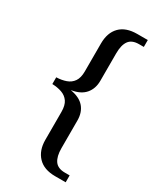

<svg xmlns="http://www.w3.org/2000/svg" viewBox="-221 -835 869 1038"><g transform="rotate(30 214.0 -316.0)"><path d="M312 128Q242 128 205 89Q168 50 168 -16V-190Q168 -231 152.5 -253.5Q137 -276 110 -285.5Q83 -295 50 -296V-338Q83 -339 110 -348.5Q137 -358 152.5 -380.5Q168 -403 168 -443V-617Q168 -685 205 -722.5Q242 -760 312 -760H378V-717H348Q304 -717 285 -690.5Q266 -664 266 -612V-441Q266 -392 238.5 -359.5Q211 -327 155 -318V-317Q212 -307 239 -275Q266 -243 266 -193V-20Q266 31 285 58Q304 85 348 85H378V128Z"/></g></svg>

Font: Noto Serif Thai
Style: Regular
Weight: 400
Designer: Monotype Design Team
Foundry: Monotype Imaging Inc.
Version: Version 2.001